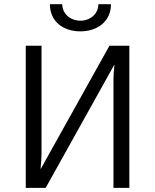

<svg xmlns="http://www.w3.org/2000/svg" viewBox="-20 -912 753 932"><path d="M370.1 -759.8C452.6 -759.8 518.6 -807.6 518.6 -891.6H457.5C457.5 -844.2 417.5 -811.5 370.1 -811.5C322.3 -811.5 282.2 -844.7 282.2 -891.6H222.2C222.2 -806.2 288.6 -759.8 370.1 -759.8ZM105 0H201.7L534.2 -596.7L535.6 -597.2C532.7 -574.7 530.8 -548.3 530.8 -527.8V0H607.9V-689.9H511.2L178.2 -92.8L176.8 -92.3C179.2 -116.2 181.6 -143.6 181.6 -164.1V-689.9H105Z"/></svg>

Font: HK Grotesk
Style: Regular
Weight: 400
Designer: Alfredo Marco Pradil and Stefan Peev
Foundry: Hanken Design Co.
Version: Version 1.045;PS 001.045;hotconv 1.0.88;makeotf.lib2.5.64775